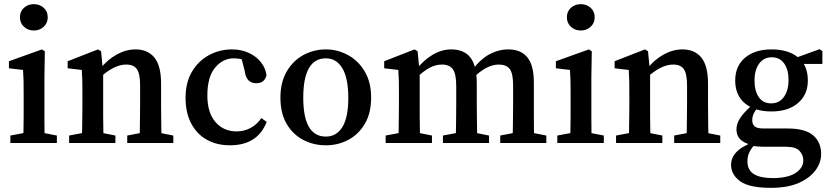

<svg xmlns="http://www.w3.org/2000/svg" viewBox="-20 -689 3998 925"><path d="M30 0V-36L125 -54H162L254 -36V0ZM91 0Q92 -21 93 -55.5Q94 -90 94 -127.5Q94 -165 94 -193V-236Q94 -274 93.5 -299Q93 -324 91 -352L23 -360V-394L182 -451L196 -442L194 -314V-193Q194 -165 194 -127.5Q194 -90 194.5 -55.5Q195 -21 196 0ZM143 -542Q115 -542 95.5 -560Q76 -578 76 -606Q76 -634 95.5 -651.5Q115 -669 143 -669Q171 -669 190.5 -651.5Q210 -634 210 -606Q210 -578 190.5 -560Q171 -542 143 -542Z M652 0Q653 -21 653.5 -55Q654 -89 654.5 -126.5Q655 -164 655 -193V-277Q655 -334 639.5 -356Q624 -378 588 -378Q529 -378 459 -313L450 -357H462Q498 -402 542.5 -426.5Q587 -451 633 -451Q692 -451 724 -411.5Q756 -372 756 -286V-193Q756 -164 756.5 -126.5Q757 -89 757.5 -55Q758 -21 759 0ZM313 0V-36L408 -54H446L536 -36V0ZM374 0Q375 -21 375.5 -55.5Q376 -90 376.5 -127.5Q377 -165 377 -193V-240Q377 -278 376.5 -301Q376 -324 374 -352L306 -360V-394L452 -451L467 -442L477 -337V-193Q477 -165 477 -127.5Q477 -90 478 -55.5Q479 -21 480 0ZM593 0V-36L687 -54H724L815 -36V0Z M1088 11Q1025 11 977 -15.5Q929 -42 901.5 -93.5Q874 -145 874 -218Q874 -292 905 -344Q936 -396 987 -423.5Q1038 -451 1098 -451Q1142 -451 1178 -434.5Q1214 -418 1236.5 -390Q1259 -362 1264 -327Q1255 -288 1215 -288Q1166 -288 1159 -347L1140 -421L1192 -386Q1170 -398 1148 -403Q1126 -408 1106 -408Q1054 -408 1016.5 -363.5Q979 -319 979 -229Q979 -146 1018 -101Q1057 -56 1120 -56Q1157 -56 1188 -73Q1219 -90 1239 -120L1265 -102Q1221 11 1088 11Z M1550 11Q1490 11 1440 -15.5Q1390 -42 1360.5 -93Q1331 -144 1331 -219Q1331 -293 1361.5 -345Q1392 -397 1442 -424Q1492 -451 1550 -451Q1606 -451 1656 -424Q1706 -397 1737 -345Q1768 -293 1768 -219Q1768 -144 1738 -93Q1708 -42 1658.5 -15.5Q1609 11 1550 11ZM1550 -31Q1601 -31 1629.5 -77Q1658 -123 1658 -218Q1658 -312 1629.5 -360Q1601 -408 1550 -408Q1441 -408 1441 -218Q1441 -31 1550 -31Z M2449 0Q2450 -21 2450.5 -55Q2451 -89 2451.5 -126.5Q2452 -164 2452 -193V-276Q2452 -336 2435.5 -357Q2419 -378 2383 -378Q2324 -378 2259 -313L2246 -351H2255Q2294 -404 2338 -427.5Q2382 -451 2429 -451Q2489 -451 2520.5 -413Q2552 -375 2552 -290V-193Q2552 -164 2552 -126.5Q2552 -89 2552.5 -55Q2553 -21 2554 0ZM1838 0V-36L1933 -54H1971L2061 -36V0ZM1899 0Q1900 -21 1900.5 -55.5Q1901 -90 1901.5 -127.5Q1902 -165 1902 -193V-240Q1902 -278 1901.5 -301Q1901 -324 1899 -352L1831 -360V-394L1977 -451L1992 -442L2002 -337V-193Q2002 -165 2002 -127.5Q2002 -90 2003 -55.5Q2004 -21 2005 0ZM2114 0V-36L2209 -54H2246L2336 -36V0ZM2175 0Q2176 -21 2176.5 -55Q2177 -89 2177.5 -126.5Q2178 -164 2178 -193V-274Q2178 -332 2162 -355Q2146 -378 2109 -378Q2077 -378 2047 -361Q2017 -344 1985 -313L1974 -352H1984Q2018 -397 2062.5 -424Q2107 -451 2154 -451Q2216 -451 2246.5 -411.5Q2277 -372 2277 -286V-193Q2277 -164 2277.5 -126.5Q2278 -89 2278.5 -55Q2279 -21 2280 0ZM2390 0V-36L2483 -54H2521L2612 -36V0Z M2665 0V-36L2760 -54H2797L2889 -36V0ZM2726 0Q2727 -21 2728 -55.5Q2729 -90 2729 -127.5Q2729 -165 2729 -193V-236Q2729 -274 2728.5 -299Q2728 -324 2726 -352L2658 -360V-394L2817 -451L2831 -442L2829 -314V-193Q2829 -165 2829 -127.5Q2829 -90 2829.5 -55.5Q2830 -21 2831 0ZM2778 -542Q2750 -542 2730.5 -560Q2711 -578 2711 -606Q2711 -634 2730.5 -651.5Q2750 -669 2778 -669Q2806 -669 2825.5 -651.5Q2845 -634 2845 -606Q2845 -578 2825.5 -560Q2806 -542 2778 -542Z M3287 0Q3288 -21 3288.5 -55Q3289 -89 3289.5 -126.5Q3290 -164 3290 -193V-277Q3290 -334 3274.5 -356Q3259 -378 3223 -378Q3164 -378 3094 -313L3085 -357H3097Q3133 -402 3177.5 -426.5Q3222 -451 3268 -451Q3327 -451 3359 -411.5Q3391 -372 3391 -286V-193Q3391 -164 3391.5 -126.5Q3392 -89 3392.5 -55Q3393 -21 3394 0ZM2948 0V-36L3043 -54H3081L3171 -36V0ZM3009 0Q3010 -21 3010.5 -55.5Q3011 -90 3011.5 -127.5Q3012 -165 3012 -193V-240Q3012 -278 3011.5 -301Q3011 -324 3009 -352L2941 -360V-394L3087 -451L3102 -442L3112 -337V-193Q3112 -165 3112 -127.5Q3112 -90 3113 -55.5Q3114 -21 3115 0ZM3228 0V-36L3322 -54H3359L3450 -36V0Z M3694 216Q3589 216 3545.5 184Q3502 152 3502 105Q3502 72 3527 44.5Q3552 17 3616 -8L3624 -2Q3601 23 3591 43Q3581 63 3581 88Q3581 131 3612.5 150Q3644 169 3702 169Q3775 169 3812.5 144.5Q3850 120 3850 84Q3850 57 3831.5 37.5Q3813 18 3767 18H3663Q3644 18 3627.5 16.5Q3611 15 3598 12V8Q3528 -8 3528 -66Q3528 -93 3546 -120.5Q3564 -148 3604 -183V-193L3637 -178Q3620 -159 3612 -143.5Q3604 -128 3604 -109Q3604 -92 3615 -81Q3626 -70 3658 -70H3774Q3859 -70 3897.5 -37Q3936 -4 3936 53Q3936 95 3908.5 132Q3881 169 3827.5 192.5Q3774 216 3694 216ZM3697 -152Q3616 -152 3569 -191Q3522 -230 3522 -301Q3522 -371 3569.5 -411Q3617 -451 3697 -451Q3778 -451 3825 -412.5Q3872 -374 3872 -301Q3872 -233 3824.5 -192.5Q3777 -152 3697 -152ZM3695 -191Q3735 -191 3757 -222.5Q3779 -254 3779 -304Q3779 -353 3758 -383Q3737 -413 3698 -413Q3659 -413 3637 -382Q3615 -351 3615 -302Q3615 -251 3635.5 -221Q3656 -191 3695 -191ZM3802 -381V-408H3807L3928 -452L3942 -443V-381Z"/></svg>

Font: Lisu Bosa SemiBold
Style: Regular
Weight: 600
Designer: David Morse, Annie Olsen, Victor Gaultney, Frank Grießhammer (Latin)
Foundry: SIL International
Version: Version 2.000